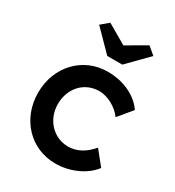

<svg xmlns="http://www.w3.org/2000/svg" viewBox="-185 -874 908 994"><g transform="rotate(30 269.5 -377.0)"><path d="M298 10C386 10 472 -30 516 -89L449 -172C410 -125 363 -99 311 -99C224 -99 156 -171 156 -264C156 -359 221 -429 310 -429C361 -429 419 -396 449 -354L517 -436C474 -499 392 -538 298 -538C149 -538 38 -420 38 -264C38 -108 149 10 298 10ZM136 -726 253 -607H343L460 -726L415 -764L298 -696L181 -764Z"/></g></svg>

Font: Easer Grotesk Medium
Style: Regular
Weight: 500
Designer: Boardeaser, Bonnie Shaver-Troup, Thomas Jockin
Foundry: Lexend
Version: Version 1.001;Glyphs 3.1.2 (3151)